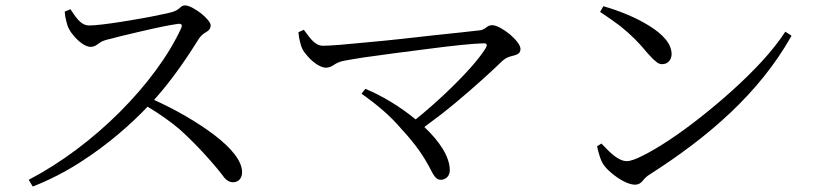

<svg xmlns="http://www.w3.org/2000/svg" viewBox="-20 -706 3040 709"><path d="M219 -663 240 -672C257 -648 276 -612 309 -612C332 -612 374 -617 425 -625C476 -633 528 -642 569 -651C610 -659 629 -663 643 -676C650 -683 656 -686 663 -686C678 -686 701 -673 722 -657C742 -641 758 -623 758 -612C758 -602 753 -594 742 -588C731 -582 722 -574 715 -564C682 -511 622 -418 549 -337C629 -301 709 -255 772 -207C835 -159 874 -111 874 -70C874 -50 863 -33 840 -33C827 -33 814 -41 803 -57C780 -88 713 -166 645 -227C610 -257 570 -285 525 -312C464 -248 380 -173 275 -106C222 -72 164 -42 101 -17L86 -42C203 -103 321 -191 422 -292C522 -392 603 -501 650 -604C653 -613 651 -618 642 -618C641 -618 641 -618 641 -618C640 -618 639 -618 638 -618C602 -613 551 -602 500 -590C474 -584 450 -578 428 -573C405 -567 387 -562 373 -559C363 -556 355 -553 350 -549C338 -541 330 -533 314 -533C295 -533 271 -552 253 -573C235 -594 230 -606 225 -627C222 -637 220 -649 219 -663Z M1082 -587 1102 -596C1121 -572 1140 -537 1173 -537C1198 -537 1260 -542 1339 -550C1418 -557 1506 -567 1585 -576C1624 -580 1659 -584 1689 -587C1718 -590 1739 -593 1752 -594C1761 -595 1769 -599 1776 -605C1782 -610 1789 -613 1798 -613C1813 -613 1838 -599 1862 -580C1885 -560 1902 -540 1902 -525C1902 -506 1886 -503 1866 -498C1855 -495 1845 -490 1835 -481C1798 -445 1737 -389 1664 -328C1627 -297 1588 -267 1547 -237C1602 -185 1641 -128 1641 -77C1641 -56 1626 -42 1607 -42C1590 -42 1581 -58 1565 -90C1548 -122 1519 -169 1463 -229C1420 -280 1370 -321 1315 -360L1329 -378C1390 -353 1458 -312 1515 -265C1588 -324 1661 -393 1715 -453C1742 -483 1761 -508 1774 -529C1780 -540 1778 -546 1768 -546C1767 -546 1767 -546 1767 -546C1766 -546 1766 -546 1765 -546C1724 -545 1649 -537 1565 -526C1480 -515 1392 -504 1324 -494C1290 -489 1264 -484 1247 -481C1235 -478 1224 -474 1214 -467C1204 -460 1194 -456 1184 -456C1164 -456 1138 -474 1118 -496C1098 -518 1093 -530 1088 -551C1085 -561 1083 -573 1082 -587Z M2196 -662 2208 -683C2265 -667 2327 -642 2377 -611C2427 -580 2460 -545 2460 -506C2460 -485 2446 -469 2425 -469C2417 -469 2409 -472 2402 -479C2394 -485 2383 -496 2370 -511C2338 -550 2310 -578 2270 -610C2250 -625 2225 -643 2196 -662ZM2295 -111C2308 -111 2328 -118 2355 -132C2409 -159 2483 -207 2563 -270C2643 -333 2725 -405 2794 -480C2828 -517 2857 -554 2880 -589L2903 -574C2783 -361 2597 -201 2378 -61C2368 -55 2360 -47 2353 -38C2346 -29 2336 -24 2325 -24C2300 -24 2265 -44 2237 -68C2209 -92 2201 -107 2193 -134C2189 -147 2186 -158 2185 -166L2201 -176C2232 -143 2263 -111 2295 -111Z"/></svg>

Font: CJK Symbols
Style: Regular
Weight: 400
Designer: Ryoko NISHIZUKA 西塚涼子 (kana & ideographs); Frank Grießhammer (serif-style Latin); Paul D. Hunt (sans serif–style Latin); 
Foundry: Unicode
Version: Version 2.000;hotconv 1.1.0;makeotfexe 2.6.0